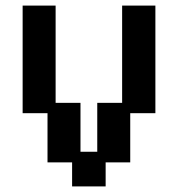

<svg xmlns="http://www.w3.org/2000/svg" viewBox="-20 -656 637 687"><path d="M238 11V-75H150V-251H61V-636H179V-288H268V-113H328V-288H417V-636H536V-251H446V-75H358V11Z"/></svg>

Font: Pixelify Sans SemiBold
Style: Regular
Weight: 600
Designer: Stefie Justprince
Foundry: Typecalism Foundryline
Version: Version 1.000